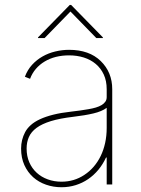

<svg xmlns="http://www.w3.org/2000/svg" viewBox="-20 -759 581 790"><path d="M66.8 -147.7Q66.8 -183.9 83.5 -215.6Q91.6 -230.8 106.4 -244.1Q121.1 -257.5 144.2 -268.3Q167.3 -279.1 199 -287.1Q230.8 -295.1 272.7 -299.7Q291.9 -301.8 309.3 -304.3Q326.7 -306.8 343.8 -309.7Q360.4 -312.5 374.3 -316.6Q388.1 -320.7 398.1 -326.7Q408 -332.7 413.5 -340.7Q419 -348.7 419 -359.4V-392Q419 -426.1 407 -452.2Q394.9 -478.3 373.9 -495.9Q353 -513.5 324.8 -522.4Q296.5 -531.2 264.2 -531.2Q235.4 -531.2 210 -524.9Q184.7 -518.5 163.9 -506Q143.1 -493.6 127.7 -475.7Q112.2 -457.7 103.7 -434.7L82.4 -443.2Q93 -471.6 112 -492.4Q131 -513.1 155.2 -526.8Q179.3 -540.5 207.4 -547.2Q235.4 -554 264.2 -554Q347.3 -554 394.5 -507.8Q441.8 -461.6 441.8 -392V0H419V-110.8H416.2Q403.4 -83.1 384.8 -60.5Q366.1 -38 342.7 -22Q319.2 -6 291.5 2.7Q263.8 11.4 233 11.4Q199.6 11.4 169.4 0.9Q139.2 -9.6 116.5 -29.8Q93.8 -50.1 80.3 -79.7Q66.8 -109.4 66.8 -147.7ZM89.5 -147.7Q89.5 -116.5 100.5 -91.3Q111.5 -66.1 130.9 -48.3Q150.2 -30.5 176.5 -21Q202.8 -11.4 233 -11.4Q285.2 -11.4 327.1 -39.4Q348.4 -53.3 365.2 -72.8Q382.1 -92.3 394.2 -117Q406.2 -141.7 412.6 -170.8Q419 -199.9 419 -233V-315.3Q398.8 -300.4 364.3 -292.3Q329.9 -284.1 281.2 -278.4Q226.6 -272 189.6 -260.7Q152.7 -249.3 130.5 -233Q108.3 -216.6 98.9 -195.3Q89.5 -174 89.5 -147.7ZM136.4 -602.3V-605.1L267 -738.6H272.7L403.4 -605.1V-602.3H376.4L269.9 -711.6L163.4 -602.3Z"/></svg>

Font: Inter P Thin
Style: Regular
Weight: 100
Designer: Rasmus Andersson
Foundry: rsms
Version: Version 3.018;git-588b23468